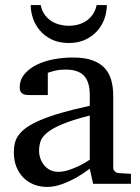

<svg xmlns="http://www.w3.org/2000/svg" viewBox="-20 -719 549 751"><path d="M331.1 -267.1Q263.7 -250 224.1 -233.4Q184.6 -216.8 164.3 -200Q144 -183.1 138.4 -165.8Q132.8 -148.4 132.8 -129.9Q132.8 -114.3 137.9 -99.4Q143.1 -84.5 152.6 -72.8Q162.1 -61 176 -54Q189.9 -46.9 208 -46.9Q228 -46.9 249.8 -54.2Q271.5 -61.5 289.6 -70.3Q310.5 -80.6 331.1 -94.2ZM344.2 0 331.1 -59.1Q304.7 -39.1 276.9 -23.4Q264.6 -16.6 251 -10.3Q237.3 -3.9 222.9 1.2Q208.5 6.3 193.6 9.3Q178.7 12.2 164.1 12.2Q136.7 12.2 113 2.9Q89.4 -6.3 71.8 -23.9Q54.2 -41.5 44.2 -66.4Q34.2 -91.3 34.2 -123Q34.2 -141.6 37.8 -158.2Q41.5 -174.8 52.7 -190.4Q64 -206.1 84.2 -220.5Q104.5 -234.9 137.5 -249Q170.4 -263.2 218 -277.1Q265.6 -291 331.1 -305.2V-348.1Q331.1 -398.4 308.6 -422.6Q286.1 -446.8 237.8 -446.8Q211.4 -446.8 192.9 -441.9Q174.3 -437 167 -434.1V-347.2H94.2Q87.4 -347.2 80.8 -348.1Q74.2 -349.1 68.8 -352.3Q63.5 -355.5 60.3 -361.1Q57.1 -366.7 57.1 -376Q57.1 -406.7 75.7 -429Q94.2 -451.2 124 -465.8Q153.8 -480.5 190.9 -487.3Q228 -494.1 265.1 -494.1Q311.5 -494.1 342 -482.9Q372.6 -471.7 390.4 -451.7Q408.2 -431.6 415.5 -404.3Q422.9 -377 422.9 -344.2V-64Q422.9 -54.7 429 -48.8Q435.1 -43 443.8 -42L492.2 -39.1V0ZM397.9 -699.2Q397.9 -672.9 388.7 -646.2Q379.4 -619.6 360.6 -598.4Q341.8 -577.1 314 -564Q286.1 -550.8 249 -550.8Q211.4 -550.8 183.6 -564Q155.8 -577.1 137.2 -598.4Q118.7 -619.6 109.4 -646.2Q100.1 -672.9 100.1 -699.2H139.2Q143.6 -677.7 154.3 -662.4Q165 -647 180.2 -637.2Q195.3 -627.4 212.9 -622.8Q230.5 -618.2 249 -618.2Q267.6 -618.2 285.2 -622.8Q302.7 -627.4 317.4 -637.2Q332 -647 342.8 -662.4Q353.5 -677.7 357.9 -699.2Z"/></svg>

Font: Charis SIL APac
Style: Regular
Weight: 400
Foundry: SIL International
Version: Version 5.000